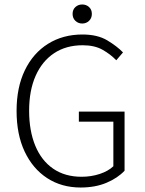

<svg xmlns="http://www.w3.org/2000/svg" viewBox="-20 -825 647 857"><path d="M340 12Q255 12 190.5 -30Q126 -72 90 -148.5Q54 -225 54 -330Q54 -435 91 -511.5Q128 -588 194.5 -629.5Q261 -671 348 -671Q415 -671 458.5 -645Q502 -619 529 -591L499 -556Q473 -583 437.5 -603Q402 -623 349 -623Q275 -623 221.5 -587.5Q168 -552 139 -486.5Q110 -421 110 -331Q110 -241 137.5 -174.5Q165 -108 217.5 -72Q270 -36 344 -36Q387 -36 425 -48.5Q463 -61 486 -83V-282H332V-327H536V-63Q505 -30 455 -9Q405 12 340 12ZM347 -720Q329 -720 316.5 -732Q304 -744 304 -763Q304 -782 316.5 -793.5Q329 -805 347 -805Q365 -805 377.5 -793.5Q390 -782 390 -763Q390 -744 377.5 -732Q365 -720 347 -720Z"/></svg>

Font: Assistant Light
Style: Regular
Weight: 300
Designer: Hebrew By Ben Nathan, Latin by Paul Hunt
Version: Version 3.000